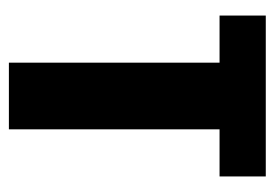

<svg xmlns="http://www.w3.org/2000/svg" viewBox="-113 -505 618 432"><g transform="rotate(90 196.0 -289.0)"><path d="M121 0V-474H15V-578H377V-474H271V0Z"/></g></svg>

Font: Oswald SemiBold
Style: Regular
Weight: 600
Designer: Vernon Adams
Foundry: Vernon Adams
Version: Version 4.103;gftools[0.9.33.dev8+g029e19f]